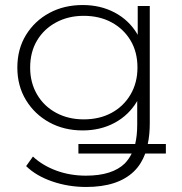

<svg xmlns="http://www.w3.org/2000/svg" viewBox="-20 -546 726 764"><path d="M323 198Q252 198 188 176Q124 154 84 115L111 77Q150 113 204.5 133Q259 153 322 153Q427 153 477 104Q493 87 504 65H292V27H518Q526 -7 526 -50V-145Q526 -145 526 -144Q493 -88 436.5 -57.5Q380 -27 309 -27Q235 -27 176.5 -59Q118 -91 83.5 -147.5Q49 -204 49 -277Q49 -351 83.5 -407Q118 -463 176.5 -494.5Q235 -526 309 -526Q380 -526 436.5 -496Q493 -466 526 -411Q527 -409 528 -407V-522H576V-56Q576 -10 568 27H640V65H558Q542 108 513 136Q449 198 323 198ZM313 -71Q376 -71 424 -97Q472 -123 499.5 -170Q527 -217 527 -277Q527 -339 499.5 -385Q472 -431 424 -457Q376 -483 313 -483Q252 -483 203.5 -457Q155 -431 127.5 -385Q100 -339 100 -277Q100 -217 127.5 -170Q155 -123 203.5 -97Q252 -71 313 -71Z"/></svg>

Font: Montserrat Z Light
Style: Regular
Weight: 300
Designer: Julieta Ulanovsky
Foundry: Julieta Ulanovsky
Version: Version 8.000